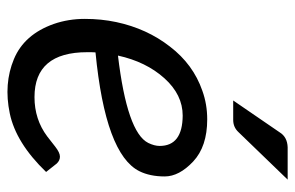

<svg xmlns="http://www.w3.org/2000/svg" viewBox="-155 -609 771 501"><g transform="rotate(90 230.5 -358.5)"><path d="M281.7 -449.7Q227.1 -449.7 184.1 -401.9Q141.1 -354 125 -280.8Q325.7 -304.7 353 -359.9Q360.8 -376 360.8 -389.6Q360.8 -449.2 281.7 -449.7ZM116.2 -200.7Q116.2 -63 233.4 -63Q291.5 -63 335.9 -96.2Q347.2 -105 362.8 -117.2Q378.4 -129.4 388.7 -129.4Q398.9 -129.4 406.7 -121.1L428.7 -93.3Q353 -14.6 275.9 1.5Q198.7 17.6 134.3 -9.3Q69.8 -36.1 42.5 -113.3Q29.3 -151.4 29.3 -194.3Q29.3 -237.3 37.6 -276.4Q54.7 -356.4 101.6 -416.5Q147.9 -477.1 216.8 -501Q252 -513.7 291.5 -513.7Q362.3 -513.7 401.4 -477.1Q440.4 -440.4 440.4 -402.8Q440.4 -364.3 426.8 -336.9Q382.8 -248 116.7 -222.2Q116.2 -216.8 116.2 -211.4Q116.2 -206.1 116.2 -200.7ZM293 -581.5H242.2L325.2 -702.6Q337.4 -722.7 364.3 -723.6H448.7L324.7 -595.2Q312 -581.5 293 -581.5Z"/></g></svg>

Font: Lato-Italic
Style: Italic
Weight: 400
Italic angle: -7°
Designer: Lukasz Dziedzic
Foundry: tyPoland Lukasz Dziedzic
Version: Version 1.104; Western+Polish opensource